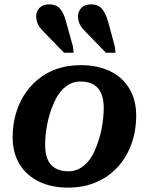

<svg xmlns="http://www.w3.org/2000/svg" viewBox="-20 -848 683 881"><path d="M434 -209Q442 -233 446.5 -257.5Q451 -282 453.5 -306Q456 -330 456 -353Q456 -391 445 -418Q434 -445 410.5 -459.5Q387 -474 349 -474Q321 -474 299 -462Q277 -450 260.5 -430.5Q244 -411 231 -384Q218 -357 209 -327Q202 -304 197 -279Q192 -254 189.5 -230Q187 -206 187 -183Q187 -145 198 -118Q209 -91 233 -76.5Q257 -62 294 -62Q322 -62 344 -74Q366 -86 383 -105.5Q400 -125 412.5 -152Q425 -179 434 -209ZM38 -219Q38 -271 51 -320Q64 -369 90 -410.5Q116 -452 154 -483.5Q192 -515 241 -532Q290 -549 351 -549Q428 -549 485 -521.5Q542 -494 573.5 -441.5Q605 -389 605 -317Q605 -264 592 -215.5Q579 -167 553.5 -125.5Q528 -84 490 -53Q452 -22 402.5 -4.5Q353 13 292 13Q216 13 158.5 -15Q101 -43 69.5 -95Q38 -147 38 -219ZM476 -749 507 -634 510 -606H466L393 -681Q373 -701 360.5 -715.5Q348 -730 343 -744Q338 -758 338 -773Q338 -796 353.5 -812Q369 -828 398 -828Q430 -828 447.5 -808Q465 -788 476 -749ZM283 -749 315 -634 318 -606H274L201 -681Q181 -701 168.5 -715.5Q156 -730 151 -744Q146 -758 146 -773Q146 -796 161.5 -812Q177 -828 206 -828Q238 -828 255.5 -808Q273 -788 283 -749Z"/></svg>

Font: Roboto Serif 20pt SemiBold
Style: Italic
Weight: 600
Italic angle: -10°
Version: Version 1.007